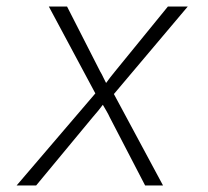

<svg xmlns="http://www.w3.org/2000/svg" viewBox="-20 -570 640 590"><path d="M31 0 273 -283 130 -550H186L288 -350Q293 -342 297.5 -332Q302 -322 306 -315Q311 -322 319 -332.5Q327 -343 333 -350L496 -550H557L330 -281L481 0H426L317 -210Q313 -219 306.5 -230Q300 -241 296 -248Q291 -241 282 -230Q273 -219 265 -210L91 0Z"/></svg>

Font: NKDuy Mono Thin
Style: Italic
Weight: 100
Italic angle: -9°
Monospace: yes
Designer: NKDuy
Foundry: NKDuy
Version: Version 2.251; ttfautohint (v1.8.4.7-5d5b)